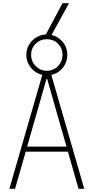

<svg xmlns="http://www.w3.org/2000/svg" viewBox="-20 -1190 590 1210"><path d="M39 0 250 -730H300L511 0H475L277 -693H273L75 0ZM130 -234V-266H420V-234ZM275 -715Q240 -715 210.5 -732.5Q181 -750 163.5 -779Q146 -808 146 -844Q146 -880 163.5 -909Q181 -938 210.5 -955.5Q240 -973 275 -973Q311 -973 340.5 -955.5Q370 -938 387 -909Q404 -880 404 -844Q404 -808 387 -779Q370 -750 341 -732.5Q312 -715 275 -715ZM275 -744Q317 -744 345.5 -773.5Q374 -803 374 -844Q374 -886 345.5 -914.5Q317 -943 275 -943Q234 -943 205 -914.5Q176 -886 176 -844Q176 -803 205 -773.5Q234 -744 275 -744ZM294 -950H257L374 -1170H415Z"/></svg>

Font: M PLUS Code Latin SemiExpanded ExtraLight
Style: Regular
Weight: 250
Width: 6
Designer: Coji Morishita
Foundry: UNDERFOREST DESIGN
Version: Version 1.002; ttfautohint (v1.8.3)